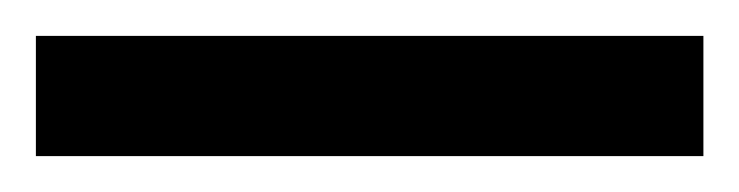

<svg xmlns="http://www.w3.org/2000/svg" viewBox="-21 70 412 107"><path d="M-1 90H371V157H-1Z"/></svg>

Font: Noto Sans Gurmukhi SemiCondensed Medium
Style: Regular
Weight: 500
Width: 4
Designer: Jelle Bosma - Monotype Design Team
Foundry: Monotype Imaging Inc.
Version: Version 2.004; ttfautohint (v1.8.4.7-5d5b)